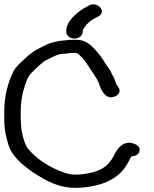

<svg xmlns="http://www.w3.org/2000/svg" viewBox="-45 -874 714 890"><path d="M338.5 -726V-732.8C338.5 -736 350.8 -753.5 355.5 -759.5L371.8 -774.5C375.9 -778.2 382.6 -782.4 393 -788.7L410.1 -797.5C452.8 -819.5 407.6 -870.2 366.5 -848.3L348.8 -838.2C336.5 -831.2 325.9 -824.1 316.8 -816.8C297.2 -801.1 262.2 -768 262.2 -733V-726C262.2 -710 278.3 -695.5 299.7 -695.5C320.3 -695.5 338.5 -709 338.5 -726ZM286.6 -628.5H310.1C310.5 -628.4 311.1 -628.6 313.8 -626.6C346.6 -602.9 365 -565.6 391.6 -527.2L401.4 -511.4C407.1 -502.3 412.4 -492.9 415.1 -483.3C420.1 -465.2 428.1 -450.2 440 -436.9C467.6 -403.8 528.1 -436.4 503.9 -469.2C496.2 -479.7 492.8 -485.2 489.4 -497.7C485.3 -512.4 476.2 -524.6 471.4 -536C465.6 -550 454.8 -561.9 448.1 -572.6L434.3 -594.6C424.6 -610.2 417.6 -619.4 404.3 -634.3C389 -651.5 360.4 -689.5 310.4 -689.5H285.4C276.8 -689.5 270 -688.6 260.2 -687.3C247.2 -685.7 228.8 -684.8 214.5 -680.9L197 -676.9C170.1 -669.8 151.5 -656.3 133.1 -648.1C115.1 -640 87.1 -618.9 74.4 -605.8L59.8 -592.2C45.8 -579.4 27 -562.4 17.1 -542.6C-9 -490.5 -25.3 -428 -25.3 -355V-326C-25.3 -293.8 -22.5 -263.9 -14.9 -235.4L-7.4 -207.4C2.6 -170.2 28.7 -140.5 54.7 -115.9C54.9 -115.7 55.3 -115.4 55.6 -115.2L83.7 -92.7C93 -85.2 103.6 -77.8 115.7 -70.2C163.2 -40.3 227.2 0.8 317.5 -3.5C421.7 -8.5 496.5 -40.8 536.8 -101.3L550.6 -123.4C553.5 -128.1 557.5 -139.6 563.7 -148.8C582.7 -149.1 597.7 -159.1 601.3 -172.4C608.2 -198.1 579.6 -207.9 565.9 -211C515.6 -222.5 488.7 -165.3 481 -149L469 -129.8C441.4 -89.3 392.4 -69 313 -64.5C291.3 -63.2 270.6 -67.9 253.9 -73.5C186.5 -96.5 130.5 -132.9 89.5 -179.1C70.1 -200.9 61.9 -234.1 54.7 -271.4L52.2 -298.9C51.4 -307.9 51 -317 51 -326V-355C51 -393.3 55.4 -426.2 64.3 -457.2C73.4 -488.8 82.3 -517.2 100.1 -535.3C119.9 -555.3 129.1 -565 152.7 -584.1C166.2 -595.1 172.1 -596.3 190.1 -605.5C207.6 -614.4 228 -624.5 247.9 -624.5C260.6 -624.5 276.3 -628.5 286.6 -628.5Z"/></svg>

Font: CiSf OpenHand
Style: BdExt
Weight: 400
Foundry: Cannot Into Space Fonts
Version: Version 0.7892